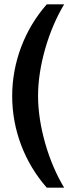

<svg xmlns="http://www.w3.org/2000/svg" viewBox="-20 -706 366 883"><path d="M36 -264C36 -109 93 41 195 157H275C205 42 155 -123 155 -265C155 -406 205 -570 275 -686H195C93 -570 36 -419 36 -264Z"/></svg>

Font: Chivo
Style: Bold
Weight: 700
Designer: Hector Gatti
Foundry: Omnibus-Type
Version: Version 1.003;PS 001.003;hotconv 1.0.70;makeotf.lib2.5.58329